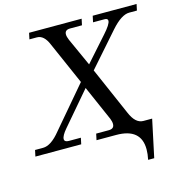

<svg xmlns="http://www.w3.org/2000/svg" viewBox="-168 -848 1090 1160"><g transform="rotate(-15 376.5 -268.0)"><path d="M694.8 0H344.7L353 -39.1H431.6Q466.3 -39.1 466.3 -69.3Q466.3 -84.5 458.5 -103.5L362.8 -321.8L187.5 -116.7Q154.8 -78.6 154.8 -57.6Q154.8 -39.1 182.1 -39.1H257.3L249 0H-37.6L-29.3 -39.1H21Q71.3 -39.1 129.9 -111.8L344.7 -364.3L228 -629.9Q201.7 -693.4 157.7 -693.4H110.8L119.1 -732.4H447.8L439.5 -693.4H365.2Q331.5 -693.4 331.5 -665Q331.5 -650.9 340.8 -628.9L419.9 -454.1L553.7 -604.5Q601.1 -657.2 601.1 -678.7Q601.1 -693.4 581.1 -693.4H508.8L517.1 -732.4H791.5L783.2 -693.4H734.9Q686 -693.4 621.1 -620.1L437.5 -411.6L567.9 -112.8Q598.6 -39.1 648.4 -39.1H703.1ZM653.3 195.3H615.2Q622.6 160.2 622.6 131.3Q622.6 0 467.8 0L475.1 -34.2H702.1Z"/></g></svg>

Font: Munson
Style: Italic
Weight: 400
Italic angle: -12°
Designer: Paul James MIller
Foundry: High-Logic / Made with FontCreator
Version: Version 2.10;May 5, 2019;FontCreator 11.5.0.2430 64-bit